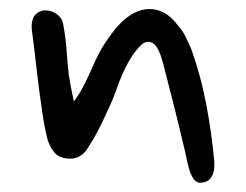

<svg xmlns="http://www.w3.org/2000/svg" viewBox="-20 -352 544 424"><path d="M428 51Q415 54 407.5 43Q400 32 396 15.5Q392 -1 389 -16Q378 -63 366.5 -109Q355 -155 343 -201Q332 -248 318 -256.5Q304 -265 290 -251Q276 -237 263 -214Q249 -188 239 -159.5Q229 -131 216 -104Q207 -84 197 -64.5Q187 -45 175 -27Q168 -14 156 -7Q144 0 128 -2Q109 -4 99.5 -16Q90 -28 85 -44Q81 -60 78 -76Q75 -92 73 -107Q66 -153 61 -198Q56 -243 50 -289Q49 -303 54 -313.5Q59 -324 72 -328Q74 -329 77 -329Q80 -329 81 -329Q95 -329 106.5 -320Q118 -311 120 -296Q125 -269 127 -241Q129 -213 132 -186Q135 -166 143 -128Q153 -141 158.5 -151Q164 -161 167 -167Q178 -189 187.5 -211Q197 -233 210 -254Q221 -271 233 -286Q245 -301 260 -313Q285 -332 310 -332Q346 -332 372 -297Q383 -285 390 -270.5Q397 -256 403 -242Q424 -182 435.5 -121.5Q447 -61 453 2Q455 23 448.5 36Q442 49 428 51Z"/></svg>

Font: Mynerve
Style: Regular
Weight: 400
Designer: Carolina Short
Foundry: Carolina Short
Version: Version 1.000; ttfautohint (v1.8.4.7-5d5b)